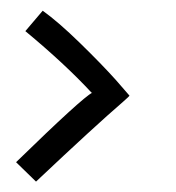

<svg xmlns="http://www.w3.org/2000/svg" viewBox="-20 -339 332 362"><path d="M47.9 3.4 10.3 -33.2Q135.7 -155.3 153.8 -164.1H152.8Q102.1 -218.8 27.8 -280.3L60.5 -318.8Q89.8 -297.9 130.9 -257.8Q171.9 -217.8 198.2 -188.5L224.1 -158.7Q224.1 -157.7 211.9 -147Q159.2 -101.6 47.9 3.4Z"/></svg>

Font: Niconne
Style: Regular
Weight: 400
Designer: Vernon Adams
Foundry: Vernon Adams
Version: Version 1.002